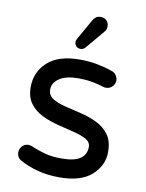

<svg xmlns="http://www.w3.org/2000/svg" viewBox="-83 -781 646 851"><g transform="rotate(10 240.0 -356.0)"><path d="M244 10Q189 10 144.5 -2Q100 -14 62 -35Q45 -47 45 -68Q45 -83 56 -95.5Q67 -108 84 -108Q93 -108 102 -104Q129 -92 161.5 -83Q194 -74 238 -74Q296 -74 322.5 -92.5Q349 -111 349 -145Q349 -167 327.5 -179Q306 -191 271.5 -199.5Q237 -208 199 -217.5Q161 -227 126.5 -243.5Q92 -260 70.5 -288.5Q49 -317 49 -362Q49 -430 98 -475Q147 -520 244 -520Q285 -520 321.5 -513Q358 -506 389 -495Q403 -491 410.5 -479.5Q418 -468 418 -457Q418 -441 406.5 -429Q395 -417 378 -417Q374 -417 371 -417.5Q368 -418 365 -419Q341 -427 312.5 -432Q284 -437 251 -437Q196 -437 166 -417Q136 -397 136 -367Q136 -341 157.5 -327Q179 -313 213.5 -304.5Q248 -296 286.5 -287Q325 -278 359.5 -261.5Q394 -245 415.5 -216Q437 -187 437 -138Q437 -77 388.5 -33.5Q340 10 244 10ZM237 -567Q225 -567 217.5 -574.5Q210 -582 210 -594Q210 -600 213 -605.5Q216 -611 217 -613L268 -703Q273 -711 280.5 -716.5Q288 -722 301 -722Q318 -722 328 -712Q338 -702 338 -685Q338 -671 328 -660L259 -578Q250 -567 237 -567Z"/></g></svg>

Font: Varela Round
Style: Regular
Weight: 400
Designer: Joe Prince, Avraham Cornfeld
Foundry: Joe Prince, Avraham Cornfeld
Version: Version 3.010; ttfautohint (v1.8.4.7-5d5b)